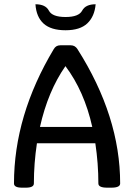

<svg xmlns="http://www.w3.org/2000/svg" viewBox="-20 -866 617 891"><path d="M408.2 -276.9Q371.1 -442.9 283.7 -559.1Q202.6 -442.9 165.5 -276.9ZM497.1 4.9H477.1Q436.5 4.9 436.5 -14.6Q436.5 -107.4 422.4 -201.2H151.4Q137.2 -107.4 137.2 -14.6Q137.2 4.9 100.1 4.9H82Q44.9 4.9 44.9 -14.6Q44.9 -330.1 229.5 -638.2Q239.7 -655.8 259.3 -655.8H308.6Q328.1 -655.8 339.4 -638.2Q537.6 -326.2 537.6 -14.6Q537.6 4.9 497.1 4.9ZM284.2 -725.6Q216.8 -725.6 182.6 -756.3Q148.4 -787.1 144.5 -846.2Q191.4 -846.2 206.8 -816.7Q222.2 -787.1 284.2 -787.1Q345.7 -787.1 361.3 -816.7Q377 -846.2 423.8 -846.2Q418.9 -789.6 385.3 -757.6Q351.6 -725.6 284.2 -725.6Z"/></svg>

Font: Bainsley
Style: Regular
Weight: 400
Designer: Paul James MIller
Foundry: High-Logic / Made with FontCreator
Version: Version 1.411;March 28, 2021;FontCreator 13.0.0.2683 64-bit